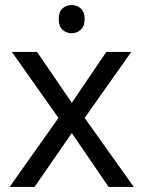

<svg xmlns="http://www.w3.org/2000/svg" viewBox="-20 -742 569 762"><path d="M265 -722Q285 -722 300.5 -708.5Q316 -695 316 -666Q316 -638 300.5 -624Q285 -610 265 -610Q243 -610 228 -624Q213 -638 213 -666Q213 -695 228 -708.5Q243 -722 265 -722ZM212 -274 27 -536H127L265 -334L402 -536H501L316 -274L511 0H411L265 -214L117 0H18Z"/></svg>

Font: ltelugu15
Style: Book
Weight: 400
Designer: Jelle Bosma - Monotype Design Team
Foundry: Monotype Imaging Inc.
Version: Version 2.003